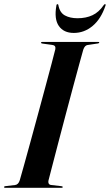

<svg xmlns="http://www.w3.org/2000/svg" viewBox="-32 -901 527 921"><path d="M200.5 -35Q198.5 -27 201.5 -20.8Q204.5 -14.5 214 -13.5L262 -8Q269 -7 269 -4Q269 0 263 0H-7Q-12.5 0 -12.5 -3.5Q-12.5 -7.5 -6.5 -8L40.5 -13.5Q56.5 -15.5 63 -37Q69.5 -59 83 -107.8Q96.5 -156.5 114 -220.2Q131.5 -284 150.2 -353Q169 -422 186 -485.5Q203 -549 215.8 -597Q228.5 -645 233.5 -665.5Q236.5 -683.5 218.5 -685.5L171.5 -692Q165 -692.5 165 -696.5Q165 -700 171 -700H439Q444 -700 444 -697Q444 -693.5 437.5 -692.5L387.5 -685Q374.5 -683 367.5 -663Q361.5 -642.5 348.5 -594.5Q335.5 -546.5 318.2 -482.8Q301 -419 282.8 -350Q264.5 -281 247.8 -217Q231 -153 218.5 -104.5Q206 -56 200.5 -35ZM340 -813.5Q380.5 -813.5 411.5 -828Q442.5 -842.5 465.5 -876.5Q468.5 -881 471.5 -881Q476.5 -881 474 -874Q452.5 -810 412.2 -776.5Q372 -743 322 -743Q273.5 -743 250.2 -776.5Q227 -810 238.5 -874Q239 -881 244 -881Q247.5 -881 248 -876.5Q254.5 -840.5 279.2 -827Q304 -813.5 340 -813.5Z"/></svg>

Font: Fraunces 144pt SemiBold
Style: Italic
Weight: 600
Italic angle: -16°
Version: Version 1.000;[0bf87f6ff]